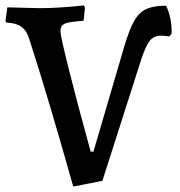

<svg xmlns="http://www.w3.org/2000/svg" viewBox="-28 -669 662 705"><path d="M602 -545 593 -535Q577 -538 563 -538Q537 -538 522 -519.5Q507 -501 490 -449L348 -5L241 16Q150 -307 79 -527Q70 -557 50 -571Q30 -585 -5 -586L-8 -591L-1 -642L39 -641L119 -639Q185 -639 280 -649L284 -641L279 -593Q242 -590 224.5 -586.5Q207 -583 200.5 -575.5Q194 -568 194 -553Q194 -537 225.5 -411.5Q257 -286 305 -112H315L427 -494Q446 -559 464 -591Q482 -623 508.5 -635.5Q535 -648 582 -648Q604 -601 602 -545Z"/></svg>

Font: Alegreya SC Medium
Style: Regular
Weight: 500
Designer: Juan Pablo del Peral
Foundry: Huerta Tipografica
Version: Version 2.007; ttfautohint (v1.6)